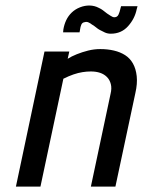

<svg xmlns="http://www.w3.org/2000/svg" viewBox="-20 -691 530 712"><path d="M429 -668 426 -657Q424 -647 419.5 -637Q415 -627 404 -627Q398 -627 390 -632.5Q382 -638 377 -641Q368 -648 361.5 -653Q355 -658 346 -662Q331 -670 313 -670.5Q295 -671 277 -664Q259 -657 246 -644.5Q233 -632 225.5 -616Q218 -600 215 -582L214 -571H275L277 -582Q278 -591 281.5 -599.5Q285 -608 295 -609Q301 -611 308 -608Q315 -605 321 -600Q327 -597 335.5 -590Q344 -583 350 -580Q359 -575 369 -570.5Q379 -566 391 -566Q430 -566 455 -594Q480 -622 487 -657L490 -668ZM390 -343 317 1H408L482 -346Q490 -381 487 -408.5Q484 -436 473 -455.5Q462 -475 444 -486.5Q426 -498 402.5 -503.5Q379 -509 352 -509Q329 -509 307 -503.5Q285 -498 265 -490Q245 -482 231 -473L237 -500H145L39 1H130L215 -399Q235 -409 252.5 -415Q270 -421 286 -423.5Q302 -426 317 -426Q336 -426 351 -421Q366 -416 376.5 -405.5Q387 -395 391 -379Q395 -363 390 -343Z"/></svg>

Font: Advent Pro SemiBold
Style: Italic
Weight: 600
Italic angle: -12°
Version: Version 3.000